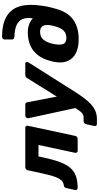

<svg xmlns="http://www.w3.org/2000/svg" viewBox="420 -1233 982 1906"><g transform="rotate(-90 911.0 -280.0)"><path d="M-1 0Q-12 0 -18 -7.5Q-24 -15 -22 -26L-3 -113Q2 -135 26 -138Q56 -141 76.5 -165Q97 -189 112.5 -236Q128 -283 143 -354L174 -495Q176 -506 184.5 -513Q193 -520 203 -520H596Q606 -520 612 -513Q618 -506 616 -495L515 -25Q514 -15 505 -7.5Q496 0 486 0H367Q357 0 351 -7.5Q345 -15 347 -25L425 -389H311L300 -336Q279 -240 254.5 -175Q230 -110 196.5 -72Q163 -34 115 -17Q67 0 -1 0Z M633 191Q622 191 616.5 183.5Q611 176 613 165L631 85Q633 74 642 66.5Q651 59 661 59H696Q715 59 728 52.5Q741 46 754 30.5Q767 15 784 -12L1087 -499Q1093 -509 1100.5 -514.5Q1108 -520 1121 -520H1231Q1240 -520 1245 -514.5Q1250 -509 1249 -501Q1248 -494 1243 -486L953 -28Q922 21 892 61Q862 101 830.5 130.5Q799 160 763 175.5Q727 191 683 191ZM794 -11 691 -486Q688 -499 694 -507Q697 -512 703.5 -516Q710 -520 718 -520H825Q838 -520 843 -513.5Q848 -507 849 -499L919 -133Z M1472 10Q1392 10 1338 -17Q1284 -44 1260.5 -94.5Q1237 -145 1247 -215Q1249 -227 1250.5 -235Q1252 -243 1254 -251.5Q1256 -260 1260 -274Q1278 -343 1315 -392.5Q1352 -442 1409.5 -468.5Q1467 -495 1546 -495Q1587 -495 1621.5 -482Q1656 -469 1682 -445Q1691 -506 1675.5 -545.5Q1660 -585 1616.5 -605.5Q1573 -626 1497 -628Q1486 -628 1479 -635.5Q1472 -643 1472 -653V-725Q1472 -735 1479.5 -742.5Q1487 -750 1498 -751Q1628 -750 1703 -704.5Q1778 -659 1802.5 -571Q1827 -483 1807 -355Q1803 -322 1795.5 -288Q1788 -254 1776 -215Q1758 -145 1720 -94.5Q1682 -44 1621 -17Q1560 10 1472 10ZM1487 -112Q1532 -112 1559.5 -139Q1587 -166 1601 -220Q1605 -233 1608 -244Q1611 -255 1613 -269Q1619 -301 1614 -324.5Q1609 -348 1593 -360.5Q1577 -373 1549 -373Q1503 -373 1476.5 -346.5Q1450 -320 1435 -269Q1431 -255 1428.5 -244Q1426 -233 1424 -220Q1416 -166 1429.5 -139Q1443 -112 1487 -112Z"/></g></svg>

Font: Rubik Light
Style: Bold Italic
Weight: 700
Italic angle: -12°
Version: Version 2.104